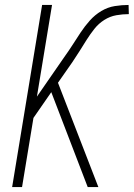

<svg xmlns="http://www.w3.org/2000/svg" viewBox="-20 -755 540 775"><path d="M334 0 187 -383 115 -279 69 0H29L150 -735H190L129 -365L239 -524Q257 -549 273 -574Q289 -599 305.5 -624Q322 -649 342.5 -672Q363 -695 389 -710.5Q415 -726 443.5 -730.5Q472 -735 499 -735L500 -698Q475 -698 449.5 -693.5Q424 -689 401 -674.5Q378 -660 361 -638.5Q344 -617 329.5 -594Q315 -571 301 -548.5Q287 -526 272 -504L214 -421L377 0Z"/></svg>

Font: Iosevka Extralight Oblique
Style: Regular
Weight: 200
Italic angle: -9°
Monospace: yes
Designer: Belleve Invis
Foundry: Belleve Invis
Version: Version 32.5.0; ttfautohint (v1.8.4)